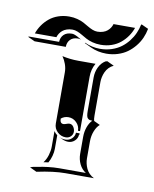

<svg xmlns="http://www.w3.org/2000/svg" viewBox="-158 -730 659 821"><g transform="rotate(10 171.5 -319.5)"><path d="M-78.1 -532.2 -75.7 -534.2H55.7Q56.4 -553.7 68.8 -565.9Q81.3 -578.1 103.5 -578.1Q106.2 -578.1 108.9 -577.8Q111.6 -577.4 114.7 -576.2Q117.9 -575 120.2 -574.1Q122.6 -573.2 126.5 -571.2Q130.4 -569.1 132.3 -568Q134.3 -566.9 139.2 -564.1Q144 -561.3 146 -560.1L140.1 -561.5Q136.7 -562.3 133.5 -562.3Q111.3 -562.3 99.5 -549.8Q87.6 -537.4 87.6 -518.1L-48.1 -518.3ZM-52.7 -551.8Q-45.7 -571.8 -33.8 -588.9Q-22 -606 -5.6 -619.5Q10.7 -633.1 32.8 -640.7Q54.9 -648.4 80.1 -648.4Q98.9 -648.4 115.5 -644Q132.1 -639.6 143.8 -633.3Q155.5 -627 166 -620.6Q176.5 -614.3 187.5 -609.9Q198.5 -605.5 209 -605.5Q222.4 -605.5 233.6 -609.3Q244.9 -613 252.3 -619.5Q259.8 -626 264.5 -633.4Q269.3 -640.9 271.7 -649.4H365.2Q358.2 -629.4 346.3 -612.3Q334.5 -595.2 318.1 -581.7Q301.8 -568.1 279.7 -560.4Q257.6 -552.7 232.4 -552.7Q213.6 -552.7 197 -557.1Q180.4 -561.5 168.7 -567.9Q157 -574.2 146.5 -580.6Q136 -586.9 125 -591.3Q114 -595.7 103.5 -595.7Q90.1 -595.7 78.9 -591.9Q67.6 -588.1 60.2 -581.7Q52.7 -575.2 48 -567.7Q43.2 -560.3 40.8 -551.8ZM26.4 15.6 38.6 11.7Q42.7 11 58.3 8.1Q74 5.1 80.9 4Q87.9 2.9 101 1.2Q114 -0.5 125.9 -1.2Q137.7 -2 150.1 -2H265.6Q247.6 -13.2 237.5 -33.9Q227.5 -54.7 227.5 -78.1V-152.3Q227.5 -174.8 234.7 -194.8Q241.9 -214.8 253.9 -226.6Q246.6 -226.8 242.3 -227.9Q238 -229 234.3 -232.7Q230.5 -236.3 229 -243.9Q227.5 -251.5 227.5 -263.7V-410.2Q227.5 -433.8 237.4 -454.6Q247.3 -475.3 265.4 -486.3L273.4 -488.3L303.5 -474.1Q292 -469.2 283.2 -460.1Q274.4 -450.9 269.4 -439.9Q264.4 -429 262 -417.8Q259.5 -406.7 259.5 -396.2V-249.5Q259.5 -234.4 262 -227.1L288.8 -214.4Q276.1 -203.9 267.8 -183Q259.5 -162.1 259.5 -138.4V-64Q259.5 -53 262 -42.1Q264.4 -31.2 269.4 -20.4Q274.4 -9.5 283.2 -0.5Q292 8.5 303.5 14.2H180.4Q128.9 14.2 56.4 29.8ZM79.1 -15.4Q90.6 -30.3 96.6 -50Q102.5 -69.8 102.5 -86.9V-155Q108.9 -145.3 117.2 -139.6V-80.1Q117.2 -66.2 112.8 -49.6Q108.4 -33 100.1 -18.6Q85.9 -17.1 79.1 -15.4ZM80.3 -476.6Q115 -468.8 150.1 -468.8H225.3Q210 -442.1 210 -410.2V-173.8H201.2Q201.2 -194.3 186.5 -209.1Q171.9 -223.9 151.4 -223.9Q133.3 -223.9 119.4 -212.2Q119.4 -191.4 134.5 -191.2Q139.6 -191.2 147.3 -194.2Q155 -197.3 160.2 -197.3Q171.6 -197.3 178.1 -187.3Q184.6 -177.2 184.6 -166.3Q184.6 -154.1 175.7 -145.5Q166.7 -137 154.3 -137Q132.8 -137 117.7 -151.9Q102.5 -166.7 102.5 -187.7V-410.2Q102.5 -428 96.3 -445.4Q90.1 -462.9 80.3 -476.6ZM127.9 -132.8V-133.1Q140.4 -127.2 154.3 -127.2Q170.2 -127.2 181.8 -137.8Q193.4 -148.4 194.3 -164.1H210V-157.5H208.5Q207.5 -141.8 195.8 -131Q184.1 -120.1 168 -120.1Q155 -120.1 142.1 -126.2ZM165 -548.1 166 -549.8Q197.8 -535.2 232.4 -535.2Q259.5 -535.2 283.2 -543.1Q306.9 -551 324.1 -564Q341.3 -576.9 354.7 -594.2Q368.2 -611.6 376.2 -629.8Q384.3 -647.9 388.2 -667L390.6 -668.9L420.7 -655Q416.7 -633.8 408 -614.1Q399.2 -594.5 385.1 -577.3Q371.1 -560.1 353.4 -547.2Q335.7 -534.4 312.3 -527Q288.8 -519.5 262.7 -519.5Q226.1 -519.5 195.1 -533.9Z"/></g></svg>

Font: AgreloyS1
Style: Medium
Weight: 400
Designer: gluk
Foundry: gluk
Version: Version 0.27